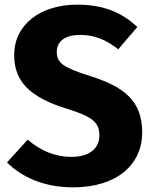

<svg xmlns="http://www.w3.org/2000/svg" viewBox="-20 -787 658 825"><path d="M311 -767C156 -767 41 -683 41 -551C41 -440 103 -370 270 -319C379 -285 407 -260 407 -205C407 -148 362 -113 288 -113C214 -113 154 -140 99 -187L10 -89C71 -29 164 18 294 18C481 18 591 -79 591 -218C591 -356 510 -415 368 -460C252 -497 224 -516 224 -564C224 -611 262 -637 324 -637C384 -637 436 -617 488 -575L570 -671C504 -733 426 -767 311 -767Z"/></svg>

Font: Glow Sans SC Normal ExtraBold
Style: Regular
Weight: 800
Designer: Ryoko NISHIZUKA (kana, bopomofo & ideographs); Paul D. Hunt (Latin, Greek & Cyrillic); Sandoll Communications, Soo-young
Version: Version 0.93